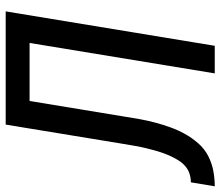

<svg xmlns="http://www.w3.org/2000/svg" viewBox="-105 -705 775 675"><g transform="rotate(-90 282.5 -367.5)"><path d="M-35 0 -21 -84Q-6 -84 8.5 -88.5Q23 -93 35 -103Q47 -113 55.5 -126.5Q64 -140 70.5 -154Q77 -168 82 -182Q87 -196 91 -210.5Q95 -225 98.5 -239.5Q102 -254 105 -268.5Q108 -283 110 -297.5Q112 -312 115 -327L182 -735H580L459 0H362L469 -651H265L210 -317Q206 -290 201 -263Q196 -236 189 -209.5Q182 -183 172.5 -156.5Q163 -130 149.5 -105.5Q136 -81 116.5 -58.5Q97 -36 71.5 -23Q46 -10 19 -5Q-8 0 -35 0Z"/></g></svg>

Font: Iosevka Medium Extended
Style: Italic
Weight: 500
Width: 7
Italic angle: -9°
Monospace: yes
Designer: Belleve Invis
Foundry: Belleve Invis
Version: Version 32.5.0; ttfautohint (v1.8.4)